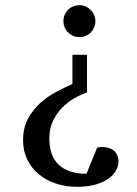

<svg xmlns="http://www.w3.org/2000/svg" viewBox="-20 -514 526 739"><path d="M436 106.9Q436 124.5 426.5 142.1Q417 159.7 397.5 173.6Q377.9 187.5 347.9 196.3Q317.9 205.1 276.9 205.1Q232.9 205.1 194.8 192.4Q156.7 179.7 128.7 156.2Q100.6 132.8 84.7 99.9Q68.8 66.9 68.8 25.9Q68.8 -21.5 87.6 -56.6Q106.4 -91.8 135 -117.4Q163.6 -143.1 196.8 -160.6Q230 -178.2 258.8 -190.9V-303.2H314.9V-158.2Q291.5 -150.4 265.9 -135.7Q240.2 -121.1 219 -99.4Q197.8 -77.6 183.8 -48.3Q169.9 -19 169.9 18.1Q169.9 87.9 207.3 121.3Q244.6 154.8 313 154.8L354 53.7L361.8 52.7Q364.7 52.2 367.4 52Q370.1 51.8 371.1 51.8Q384.8 51.8 396.5 54.9Q408.2 58.1 417 64.9Q425.8 71.8 430.9 82.3Q436 92.8 436 106.9ZM347.2 -432.1Q347.2 -419.4 342.3 -408.2Q337.4 -397 329.1 -388.7Q320.8 -380.4 309.8 -375.7Q298.8 -371.1 286.1 -371.1Q272.9 -371.1 261.7 -376Q250.5 -380.9 241.9 -389.2Q233.4 -397.5 228.8 -408.9Q224.1 -420.4 224.1 -433.1Q224.1 -445.8 229 -457Q233.9 -468.3 242.2 -476.6Q250.5 -484.9 262 -489.5Q273.4 -494.1 286.1 -494.1Q298.8 -494.1 309.8 -489.3Q320.8 -484.4 329.1 -475.8Q337.4 -467.3 342.3 -456.1Q347.2 -444.8 347.2 -432.1Z"/></svg>

Font: BabelStone Ogham Pictish
Style: Bold Italic
Weight: 700
Italic angle: -30°
Designer: Andrew West
Foundry: BabelStone
Version: Version 1.02 March 14, 2022